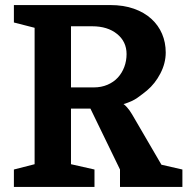

<svg xmlns="http://www.w3.org/2000/svg" viewBox="-20 -740 742 760"><path d="M562 -382Q594 -409 615 -449.5Q636 -490 636 -532Q636 -572 621.5 -606Q607 -640 579 -665.5Q551 -691 510 -705.5Q469 -720 416 -720H35V-651L117 -630V-90L35 -69V0H354V-69L261 -90V-310H338L455 -69V0H702V-69L619 -88L503 -287Q493 -304 483 -315Q473 -326 469 -328Q503 -338 524 -353Q545 -368 562 -382ZM351 -394H261V-636H345Q406 -636 443.5 -605.5Q481 -575 481 -526Q481 -499 472 -475Q463 -451 446.5 -433Q430 -415 405.5 -404.5Q381 -394 351 -394Z"/></svg>

Font: GradeGX
Style: Regular
Weight: 100
Width: 1
Designer: Adam Twardoch
Foundry: Adam Twardoch
Version: Version 2.002; DEVELOPMENT